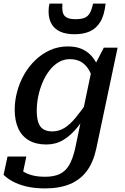

<svg xmlns="http://www.w3.org/2000/svg" viewBox="-40 -807 699 1071"><path d="M379 22 472 -422 479 -425 539 -541H616L497 22Q481 97 445 146Q409 195 351 219.5Q293 244 211 244Q153 244 107 233Q61 222 29 204Q-3 186 -20 168L2 66H107L81 189Q69 187 61 178Q53 169 49.5 156.5Q46 144 46 132.5Q46 121 50 114Q63 131 84 146Q105 161 136.5 170Q168 179 212 179Q261 179 293.5 163.5Q326 148 346 113.5Q366 79 379 22ZM525 -378 484 -342Q475 -382 458.5 -412.5Q442 -443 415.5 -460Q389 -477 349 -477Q315 -477 286 -459.5Q257 -442 234.5 -412Q212 -382 196.5 -345Q181 -308 173 -268Q165 -228 165 -190Q165 -152 173 -126Q181 -100 200.5 -87Q220 -74 252 -74Q288 -74 319 -93Q350 -112 381.5 -150Q413 -188 450 -242L468 -210Q432 -147 394 -99.5Q356 -52 313.5 -26.5Q271 -1 219 -1Q160 -1 120.5 -24.5Q81 -48 61.5 -91.5Q42 -135 42 -195Q42 -245 55.5 -295.5Q69 -346 94.5 -391Q120 -436 157 -471.5Q194 -507 239.5 -527.5Q285 -548 339 -548Q382 -548 413.5 -535Q445 -522 467 -498.5Q489 -475 503 -444.5Q517 -414 525 -378ZM376 -616Q424 -616 460 -631.5Q496 -647 519 -684Q542 -721 549 -787H479Q472 -753 461 -734Q450 -715 431.5 -707.5Q413 -700 381 -700Q348 -700 331 -710Q314 -720 310 -739.5Q306 -759 308 -787H236Q233 -775 232 -765Q231 -755 231 -743Q231 -703 247 -674.5Q263 -646 295 -631Q327 -616 376 -616Z"/></svg>

Font: Roboto Serif 20pt Medium
Style: Italic
Weight: 500
Italic angle: -10°
Version: Version 1.008